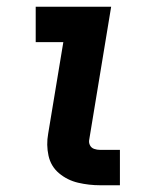

<svg xmlns="http://www.w3.org/2000/svg" viewBox="-20 -550 472 570"><path d="M278 0H336V-105H278Q268 -105 259.5 -108Q251 -111 247 -119Q243 -127 245 -136L310 -530H86V-425H168L123 -153Q117 -120 124 -88Q131 -56 155.5 -35.5Q180 -15 212 -7.5Q244 0 278 0Z"/></svg>

Font: Iosevka Sparkle Oblique
Style: Bold
Weight: 700
Italic angle: -9°
Designer: Belleve Invis
Foundry: Belleve Invis
Version: Version 4.5.0; ttfautohint (v1.8.3)